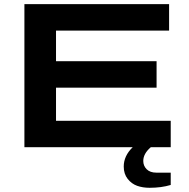

<svg xmlns="http://www.w3.org/2000/svg" viewBox="-20 -707 906 922"><path d="M97.2 0V-687H792V-560.1H249V-413.1H731.9V-286.1H249V-127H799.8V0H704.1Q668 30.8 668 65.9Q668 89.4 684.3 105.7Q700.7 122.1 731 122.1H799.8V181.2Q754.9 194.8 698.2 194.8Q665.5 194.8 638.7 185.3Q611.8 175.8 593 151.9Q574.2 127.9 574.2 92.8Q574.2 41.5 617.2 0Z"/></svg>

Font: Archivo Expanded SemiBold
Style: Regular
Weight: 600
Width: 7
Designer: Hector Gatti
Foundry: Omnibus-Type
Version: Version 2.001